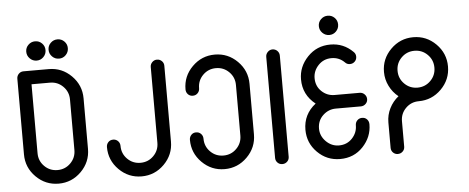

<svg xmlns="http://www.w3.org/2000/svg" viewBox="-47 -776 2168 887"><g transform="rotate(-5 1037.5 -332.5)"><path d="M75.2 -531.2H192.4Q253.4 -531.2 297.1 -487.5Q340.8 -443.8 340.8 -382.8V-148.4Q340.8 -87.4 297.1 -43.7Q253.4 0 192.4 0Q131.3 0 87.6 -43.7Q43.9 -87.4 43.9 -148.4V-499.5Q43.9 -512.7 53 -522Q62 -531.2 75.2 -531.2ZM106.9 -468.3V-148.4Q106.9 -112.8 131.8 -87.9Q156.7 -63 192.4 -63Q228 -63 252.9 -87.9Q277.8 -112.8 277.8 -148.4V-382.8Q277.8 -418.5 252.9 -443.4Q228 -468.3 192.4 -468.3ZM108.9 -651.6Q122.1 -664.6 140.6 -664.6Q159.2 -664.6 172.1 -651.6Q185.1 -638.7 185.1 -620.1Q185.1 -601.6 172.1 -588.4Q159.2 -575.2 140.6 -575.2Q122.1 -575.2 108.9 -588.4Q95.7 -601.6 95.7 -620.1Q95.7 -638.7 108.9 -651.6ZM212.4 -651.6Q225.6 -664.6 244.1 -664.6Q262.7 -664.6 275.6 -651.6Q288.6 -638.7 288.6 -620.1Q288.6 -601.6 275.6 -588.4Q262.7 -575.2 244.1 -575.2Q225.6 -575.2 212.4 -588.4Q199.2 -601.6 199.2 -620.1Q199.2 -638.7 212.4 -651.6Z M662.6 -500Q662.6 -512.7 671.9 -522Q681.2 -531.2 693.8 -531.2Q707 -531.2 716.3 -522.2Q725.6 -513.2 725.6 -500V-148.4Q725.6 -87.4 681.9 -43.7Q638.2 0 577.1 0Q516.1 0 472.4 -43.7Q428.7 -87.4 428.7 -148.4Q428.7 -162.1 437.5 -171.4Q446.3 -180.7 460 -180.7Q473.6 -180.7 482.7 -171.4Q491.7 -162.1 491.7 -148.4Q491.7 -112.8 516.6 -87.9Q541.5 -63 577.1 -63Q612.8 -63 637.7 -87.9Q662.6 -112.8 662.6 -148.4Z M1110.4 -382.8V-148.4Q1110.4 -87.4 1066.7 -43.7Q1022.9 0 961.9 0Q900.9 0 857.2 -43.7Q813.5 -87.4 813.5 -148.4Q813.5 -162.1 822.3 -171.4Q831.1 -180.7 844.7 -180.7Q858.4 -180.7 867.4 -171.4Q876.5 -162.1 876.5 -148.4Q876.5 -112.8 901.4 -87.9Q926.3 -63 961.9 -63Q997.6 -63 1022.5 -87.9Q1047.4 -112.8 1047.4 -148.4V-382.8Q1047.4 -418.5 1022.5 -443.4Q997.6 -468.3 961.9 -468.3Q926.3 -468.3 901.4 -443.4Q876.5 -418.5 876.5 -382.8Q876.5 -369.1 867.4 -359.9Q858.4 -350.6 844.7 -350.6Q831.1 -350.6 822.3 -359.9Q813.5 -369.1 813.5 -382.8Q813.5 -443.8 857.2 -487.5Q900.9 -531.2 961.9 -531.2Q1022.9 -531.2 1066.7 -487.5Q1110.4 -443.8 1110.4 -382.8Z M1198.2 -500Q1198.2 -512.7 1207.5 -522.2Q1216.8 -531.7 1229.5 -531.7Q1242.7 -531.7 1252 -522.5Q1261.2 -513.2 1261.2 -500V-31.2Q1261.2 -18.1 1252 -9Q1242.7 0 1229.5 0Q1216.3 0 1207.3 -9Q1198.2 -18.1 1198.2 -31.2Z M1498 -530.8Q1559.1 -530.8 1602.5 -487.3Q1612.3 -478.5 1612.3 -464.4Q1612.3 -451.2 1603 -442.1Q1593.8 -433.1 1580.6 -433.1Q1566.9 -433.1 1558.1 -442.9Q1533.2 -467.8 1497.6 -467.8Q1460.9 -467.8 1436.5 -441.9Q1412.1 -416 1412.1 -382.3Q1412.1 -345.2 1437.5 -321Q1462.9 -296.9 1497.6 -296.9H1614.7Q1627.4 -296.4 1636.5 -287.1Q1645.5 -277.8 1645.5 -265.1Q1645.5 -252.4 1636.5 -243.4Q1627.4 -234.4 1614.7 -233.9H1497.6Q1463.4 -233.9 1437.7 -209.7Q1412.1 -185.5 1412.1 -148.4Q1412.1 -114.3 1437.7 -88.6Q1463.4 -63 1497.6 -63Q1534.7 -63 1558.8 -88.6Q1583 -114.3 1583 -148.4Q1583 -162.1 1592 -171.4Q1601.1 -180.7 1614.7 -180.7Q1628.4 -180.7 1637.2 -171.4Q1646 -162.1 1646 -148.4Q1646 -89.4 1604 -44.7Q1562 0 1497.6 0Q1436 0 1392.6 -43.5Q1349.1 -86.9 1349.1 -148.4Q1349.1 -220.2 1406.7 -265.1Q1349.1 -310.5 1349.1 -382.3Q1349.1 -440.9 1391.8 -485.8Q1434.6 -530.8 1498 -530.8ZM1465.8 -651.6Q1479 -664.6 1497.6 -664.6Q1516.1 -664.6 1529.1 -651.6Q1542 -638.7 1542 -620.1Q1542 -601.6 1529.1 -588.4Q1516.1 -575.2 1497.6 -575.2Q1479 -575.2 1465.8 -588.4Q1452.6 -601.6 1452.6 -620.1Q1452.6 -638.7 1465.8 -651.6Z M1882.3 -234.4Q1846.7 -234.4 1821.8 -209.5Q1796.9 -184.6 1796.9 -148.9V-31.2Q1796.9 -18.1 1787.6 -9Q1778.3 0 1765.1 0Q1752 0 1742.9 -9Q1733.9 -18.1 1733.9 -31.2V-148.9Q1733.9 -183.6 1749.3 -214.1Q1764.6 -244.6 1791 -265.6Q1764.6 -286.6 1749.3 -317.4Q1733.9 -348.1 1733.9 -382.8Q1733.9 -443.8 1777.6 -487.5Q1821.3 -531.2 1882.3 -531.2Q1943.4 -531.2 1987.1 -487.5Q2030.8 -443.8 2030.8 -382.8Q2030.8 -321.8 1987.1 -278.1Q1943.4 -234.4 1882.3 -234.4ZM1942.9 -443.4Q1918 -468.3 1882.3 -468.3Q1846.7 -468.3 1821.8 -443.4Q1796.9 -418.5 1796.9 -382.8Q1796.9 -347.2 1821.8 -322.3Q1846.7 -297.4 1882.3 -297.4Q1918 -297.4 1942.9 -322.3Q1967.8 -347.2 1967.8 -382.8Q1967.8 -418.5 1942.9 -443.4Z"/></g></svg>

Font: Fandogh
Style: Regular
Weight: 400
Designer: Amin Abedi
Version: Version 1.00